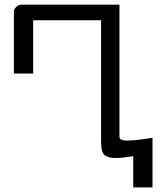

<svg xmlns="http://www.w3.org/2000/svg" viewBox="-20 -684 681 817"><path d="M628.9 113.3H546.9V-19.5Q500 -11.7 472.7 -11.7Q441.4 -11.7 425.8 -23.4Q410.2 -35.2 410.2 -82V-597.7H121.1V-371.1H39.1V-636.7Q39.1 -644.5 48.8 -654.3Q58.6 -664.1 70.3 -664.1H488.3V-101.6Q488.3 -85.9 519.5 -85.9Q558.6 -85.9 628.9 -97.7Z"/></svg>

Font: 和音 by 宁静之雨，公众号njzyshare
Style: Regular
Weight: 400
Designer: Steve Matteson
Foundry: Ascender Corporation
Version: Version 6.00;June 8, 2018;FontCreator 11.0.0.2388 32-bit